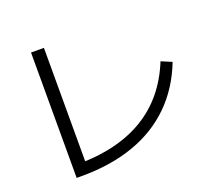

<svg xmlns="http://www.w3.org/2000/svg" viewBox="-130 -937 1260 1134"><g transform="rotate(-20 500.0 -370.0)"><path d="M168 24V-764H249V4L202 -50Q327 -50 432 -75.5Q537 -101 620.5 -151.5Q704 -202 766 -277.5Q828 -353 869 -454L935 -426Q878 -279 775.5 -178.5Q673 -78 528.5 -27Q384 24 201 24Z"/></g></svg>

Font: M PLUS 1
Style: Regular
Weight: 400
Designer: Coji Morishita
Foundry: UNDERFOREST DESIGN
Version: Version 1.001